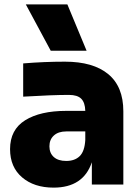

<svg xmlns="http://www.w3.org/2000/svg" viewBox="-20 -844 640 878"><path d="M400 -102Q361 14 225 14Q136 14 81 -33Q26 -80 26 -162Q26 -251 95 -294Q164 -337 283 -337H370Q369 -375 351.5 -392.5Q334 -410 295 -410Q220 -410 86 -402V-554Q182 -562 277 -562Q406 -562 475 -505Q544 -448 544 -335V0H400ZM283 -108Q322 -108 344.5 -130Q367 -152 370 -204V-243H283Q247 -243 226.5 -224.5Q206 -206 206 -175Q206 -144 226 -126Q246 -108 283 -108ZM98 -824H288L376 -612H212Z"/></svg>

Font: Sora-SIA ExtraBold
Style: Regular
Weight: 800
Designer: Jonathan Barnbrook, Julián Moncada
Foundry: Barnbrook Fonts
Version: Version 2.000